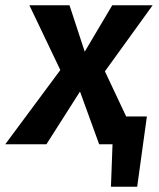

<svg xmlns="http://www.w3.org/2000/svg" viewBox="-64 -550 605 732"><path d="M417 -106H496L459 162H359L365 0H314L241 -201L113 0H-44L166 -283L48 -530H201L259 -353L364 -530H518L336 -278Z"/></svg>

Font: Fira Sans SemiBold
Style: Italic
Weight: 600
Italic angle: -8°
Designer: bBox Type GmbH & Carrois Corporate GbR & Edenspiekermann AG
Foundry: bBox Type GmbH & Carrois Corporate GbR & Edenspiekermann AG
Version: Version 4.301